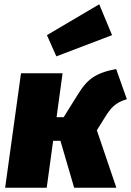

<svg xmlns="http://www.w3.org/2000/svg" viewBox="-20 -876 612 896"><path d="M443 -856 199 -712 243 -613 503 -712ZM522 -554C423 -535 387 -504 347 -441L277 -329H244L272 -534H78L4 0H198L228 -219H262L326 0H523L432 -268L470 -329C497 -372 517 -397 572 -413Z"/></svg>

Font: Fira Sans Heavy
Style: Italic
Weight: 900
Italic angle: -8°
Designer: bBox Type GmbH & Carrois Corporate GbR & Edenspiekermann AG
Foundry: bBox Type GmbH & Carrois Corporate GbR & Edenspiekermann AG
Version: Version 4.301;PS 004.301;hotconv 1.0.88;makeotf.lib2.5.64775